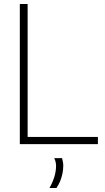

<svg xmlns="http://www.w3.org/2000/svg" viewBox="-20 -720 523 959"><path d="M79 0V-700H118V-36H469V0ZM227 219Q244 189 252 161.5Q260 134 260 109Q260 98 257.5 88Q255 78 251 70H290Q292 78 294 87.5Q296 97 296 107Q296 127 292 146.5Q288 166 281 183.5Q274 201 262 219Z"/></svg>

Font: Georama ExtraCondensed Thin ExtraLight
Style: Regular
Weight: 250
Version: Version 1.001